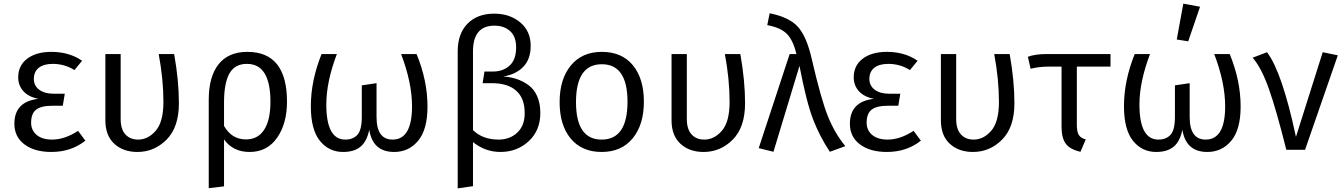

<svg xmlns="http://www.w3.org/2000/svg" viewBox="-20 -823 7382 1055"><path d="M262 -538Q361 -538 431 -489L389 -438Q335 -472 270 -472Q220 -472 193 -450.5Q166 -429 166 -389Q166 -352 195.5 -330Q225 -308 275 -308H336L325 -242H269Q206 -242 178.5 -220.5Q151 -199 151 -149Q151 -107 181.5 -81.5Q212 -56 267 -56Q335 -56 409 -104L449 -50Q371 12 262 12Q170 12 114.5 -29.5Q59 -71 59 -143Q59 -265 191 -280Q138 -290 109 -321.5Q80 -353 80 -398Q80 -463 129.5 -500.5Q179 -538 262 -538Z M852 -526H937Q963 -379 963 -256Q963 -124 895.5 -56Q828 12 735 12Q657 12 608 -33Q559 -78 559 -162V-526H643V-169Q643 -113 669 -84.5Q695 -56 739 -56Q794 -56 836 -105Q878 -154 878 -263Q878 -387 852 -526Z M1332 -57Q1397 -57 1431.5 -110Q1466 -163 1466 -264Q1466 -472 1337 -472Q1270 -472 1240.5 -419Q1211 -366 1211 -261V-131Q1253 -57 1332 -57ZM1339 -538Q1557 -538 1557 -264Q1557 -144 1502.5 -66Q1448 12 1352 12Q1260 12 1211 -57V201L1127 211V-274Q1127 -402 1181 -470Q1235 -538 1339 -538Z M2184 -526H2269Q2329 -380 2329 -238Q2329 -111 2277.5 -49.5Q2226 12 2146 12Q2028 12 2009 -110Q1996 -46 1961 -17Q1926 12 1865 12Q1787 12 1737.5 -49.5Q1688 -111 1688 -239Q1688 -380 1747 -526H1831Q1773 -373 1773 -249Q1773 -56 1877 -56Q1920 -56 1944 -82.5Q1968 -109 1968 -181V-354L2049 -366V-180Q2049 -56 2137 -56Q2244 -56 2244 -239Q2244 -368 2184 -526Z M2720 -56Q2782 -56 2823 -95Q2864 -134 2863 -203Q2863 -283 2816.5 -324.5Q2770 -366 2683 -366H2632L2642 -430H2690Q2744 -430 2780 -462.5Q2816 -495 2816 -563Q2816 -622 2783 -652Q2750 -682 2697 -682Q2579 -682 2579 -541V-108Q2632 -56 2720 -56ZM2745 -403Q2785 -400 2818.5 -389Q2852 -378 2883 -356Q2914 -334 2931.5 -294.5Q2949 -255 2949 -202Q2949 -106 2885 -47Q2821 12 2730 12Q2647 12 2579 -42V200L2495 212V-541Q2495 -638 2549 -693Q2603 -748 2696 -748Q2781 -748 2838.5 -700Q2896 -652 2896 -571Q2896 -497 2854.5 -455Q2813 -413 2745 -403Z M3287 -470Q3145 -470 3145 -262Q3145 -56 3286 -56Q3428 -56 3428 -264Q3428 -470 3287 -470ZM3287 -538Q3397 -538 3457.5 -464.5Q3518 -391 3518 -264Q3518 -138 3456.5 -63Q3395 12 3286 12Q3177 12 3116 -61.5Q3055 -135 3055 -262Q3055 -388 3116.5 -463Q3178 -538 3287 -538Z M3963 -526H4048Q4074 -379 4074 -256Q4074 -124 4006.5 -56Q3939 12 3846 12Q3768 12 3719 -33Q3670 -78 3670 -162V-526H3754V-169Q3754 -113 3780 -84.5Q3806 -56 3850 -56Q3905 -56 3947 -105Q3989 -154 3989 -263Q3989 -387 3963 -526Z M4196 -685 4209 -750Q4316 -729 4364 -676Q4412 -623 4440 -501Q4491 -279 4529 -184.5Q4567 -90 4625 -20L4540 11Q4485 -71 4448 -166.5Q4411 -262 4373 -461L4230 11L4149 -9L4319 -526H4356Q4339 -600 4305 -635.5Q4271 -671 4196 -685Z M4853 -538Q4952 -538 5022 -489L4980 -438Q4926 -472 4861 -472Q4811 -472 4784 -450.5Q4757 -429 4757 -389Q4757 -352 4786.5 -330Q4816 -308 4866 -308H4927L4916 -242H4860Q4797 -242 4769.5 -220.5Q4742 -199 4742 -149Q4742 -107 4772.5 -81.5Q4803 -56 4858 -56Q4926 -56 5000 -104L5040 -50Q4962 12 4853 12Q4761 12 4705.5 -29.5Q4650 -71 4650 -143Q4650 -265 4782 -280Q4729 -290 4700 -321.5Q4671 -353 4671 -398Q4671 -463 4720.5 -500.5Q4770 -538 4853 -538Z M5443 -526H5528Q5554 -379 5554 -256Q5554 -124 5486.5 -56Q5419 12 5326 12Q5248 12 5199 -33Q5150 -78 5150 -162V-526H5234V-169Q5234 -113 5260 -84.5Q5286 -56 5330 -56Q5385 -56 5427 -105Q5469 -154 5469 -263Q5469 -387 5443 -526Z M5897 -457V-137Q5897 -98 5908 -81Q5919 -64 5946 -57L5917 11Q5859 -2 5836 -33.5Q5813 -65 5813 -127V-457H5738Q5682 -456 5643 -445L5628 -511Q5667 -526 5731 -526H6082V-457Z M6652 -526H6737Q6797 -380 6797 -238Q6797 -111 6745.5 -49.5Q6694 12 6614 12Q6496 12 6477 -110Q6464 -46 6429 -17Q6394 12 6333 12Q6255 12 6205.5 -49.5Q6156 -111 6156 -239Q6156 -380 6215 -526H6299Q6241 -373 6241 -249Q6241 -56 6345 -56Q6388 -56 6412 -82.5Q6436 -109 6436 -181V-354L6517 -366V-180Q6517 -56 6605 -56Q6712 -56 6712 -239Q6712 -368 6652 -526ZM6574 -786 6509 -596 6446 -606 6482 -803Z M6863 -506 6942 -536Q7025 -427 7101 -71L7248 -536L7331 -519L7151 0H7048Q6993 -220 6952 -335.5Q6911 -451 6863 -506Z"/></svg>

Font: FiraSans
Style: Regular
Weight: 350
Designer: Carrois Corporate & Edenspiekermann AG
Foundry: Carrois Corporate GbR & Edenspiekermann AG
Version: Version 3.106;PS 003.106;hotconv 1.0.70;makeotf.lib2.5.58329